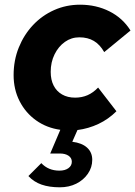

<svg xmlns="http://www.w3.org/2000/svg" viewBox="-20 -545 576 818"><path d="M235 253Q190 253 157 241.5Q124 230 101 205L156 150Q186 182 233 182Q257 182 271.5 171.5Q286 161 286 144Q286 128 272 118.5Q258 109 235 109H194L237 8Q179 0 134 -32Q89 -64 63.5 -114Q38 -164 38 -225Q38 -288 60 -342.5Q82 -397 120.5 -438Q159 -479 210.5 -502Q262 -525 321 -525Q390 -525 446.5 -496.5Q503 -468 536 -415L424 -323Q406 -355 380 -370.5Q354 -386 318 -386Q284 -386 256.5 -366.5Q229 -347 212.5 -313.5Q196 -280 196 -239Q196 -205 208.5 -180.5Q221 -156 244.5 -142.5Q268 -129 300 -129Q329 -129 353 -139.5Q377 -150 398 -172L476 -71Q442 -37 399.5 -17Q357 3 310 9L288 59Q329 64 351 84Q373 104 373 136Q373 168 354.5 195Q336 222 305 237.5Q274 253 235 253Z"/></svg>

Font: Red Hat Text
Style: Italic
Weight: 300
Italic angle: -12°
Designer: Pentagram, MCKL
Foundry: Pentagram, MCKL
Version: Version 1.023